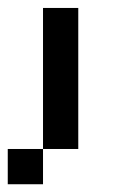

<svg xmlns="http://www.w3.org/2000/svg" viewBox="-20 -475 313 495"><path d="M90.9 -454.5H181.8V-363.6H90.9ZM90.9 -363.6H181.8V-272.7H90.9ZM90.9 -272.7H181.8V-181.8H90.9ZM90.9 -181.8H181.8V-90.9H90.9ZM0 -90.9H90.9V0H0Z"/></svg>

Font: Micro 5
Style: Regular
Weight: 400
Designer: Sarah Cadigan-Fried
Version: Version 1.000; ttfautohint (v1.8.4.7-5d5b)